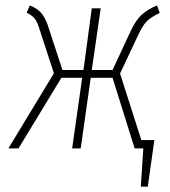

<svg xmlns="http://www.w3.org/2000/svg" viewBox="-20 -551 631 713"><path d="M425.8 -277.8 504.9 -30.8H553.2L528.8 142.1H502.9L512.2 0H480L397.9 -262.2H316.9L279.8 0H248L285.2 -262.2H208L48.8 0H11.2L180.2 -278.8L128.9 -436Q119.1 -468.3 109.9 -480.7Q100.6 -493.2 79.1 -503.9L90.8 -530.8Q118.2 -519.5 132.3 -503.7Q146.5 -487.8 157.2 -458L211.9 -291H290L320.8 -520H354L320.8 -291H397.9L466.8 -439Q485.4 -477.5 506.8 -496.8Q528.3 -516.1 563 -530.8L573.2 -502.9Q541.5 -487.8 525.9 -472.9Q510.3 -458 492.2 -418.9Z"/></svg>

Font: Fira Sans Compressed UltraLight
Style: Italic
Weight: 200
Width: 3
Italic angle: -8°
Designer: Carrois Corporate & Edenspiekermann AG
Foundry: Carrois Corporate GbR & Edenspiekermann AG
Version: Version 4.203;PS 004.203;hotconv 1.0.88;makeotf.lib2.5.64775